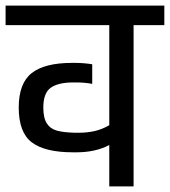

<svg xmlns="http://www.w3.org/2000/svg" viewBox="-30 -667 608 687"><path d="M558 -647V-577H448V0H361V-148Q311 -122 244 -122H231Q131 -122 84 -157.5Q37 -193 37 -282Q37 -369 83.5 -405.5Q130 -442 228 -442H240Q255 -442 272 -440.5Q289 -439 300 -437V-367Q272 -372 244 -372H232Q178 -372 151.5 -353Q125 -334 125 -282Q125 -245 137.5 -225.5Q150 -206 174 -199.5Q198 -193 238 -192H251Q282 -192 308.5 -198Q335 -204 361 -219V-577H-10V-647Z"/></svg>

Font: Biryani
Style: Regular
Weight: 400
Designer: Dan Reynolds and Mathieu Réguer
Foundry: Dan Reynolds and Mathieu Réguer
Version: Version 1.004; ttfautohint (v1.1) -l 5 -r 5 -G 72 -x 0 -D la